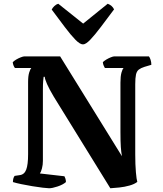

<svg xmlns="http://www.w3.org/2000/svg" viewBox="-20 -1005 869 1025"><path d="M242 0Q233 0 208 -3Q183 -6 152.5 -11Q122 -16 93.5 -22Q65 -28 49 -33Q49 -54 58 -66L85 -70Q110 -73 120 -99.5Q130 -126 130 -182V-567Q130 -600 136 -618.5Q142 -637 147 -642H60Q56 -646 52.5 -654.5Q49 -663 48 -673Q53 -679 65.5 -686.5Q78 -694 91 -699Q104 -704 110 -704H301L631 -171Q627 -192 625 -220.5Q623 -249 623 -302V-564Q623 -598 628.5 -617.5Q634 -637 640 -642H540Q538 -645 534 -653.5Q530 -662 529 -673Q534 -679 546.5 -686.5Q559 -694 571.5 -699Q584 -704 590 -704H775Q780 -698 784 -685.5Q788 -673 788 -659L751 -648Q732 -642 721 -633.5Q710 -625 706 -607Q702 -589 702 -555V-181Q702 -125 705.5 -85.5Q709 -46 713 -34Q698 -22 671.5 -14.5Q645 -7 616.5 -4Q588 -1 569 0L267 -489Q243 -529 231 -556.5Q219 -584 219 -595H213Q212 -589 210.5 -573Q209 -557 209 -525V-146Q209 -125 204 -106Q199 -87 193 -79L324 -64Q326 -61 329 -52Q332 -43 332 -33Q316 -19 287.5 -9.5Q259 0 242 0ZM423 -768Q407 -768 382.5 -793Q358 -818 326 -860.5Q294 -903 256 -954Q261 -964 270.5 -973Q280 -982 291 -985L424 -879L555 -985Q579 -976 589 -955Q550 -903 518 -860.5Q486 -818 462 -793Q438 -768 423 -768Z"/></svg>

Font: Texturina
Style: Bold
Weight: 700
Designer: Guillermo Torres Carreño
Foundry: Omnibus-Type
Version: Version 1.002; ttfautohint (v1.8.3)